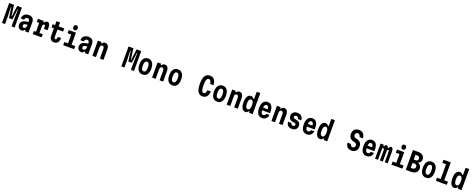

<svg xmlns="http://www.w3.org/2000/svg" viewBox="382 -4057 17836 7255"><g transform="rotate(20 9300.0 -430.0)"><path d="M45 0V-800H240L296 -369H312L366 -800H555V0H430V-317L441 -676H424L370 -260H232L176 -676H159L170 -317V0Z M985 -380V-269L885 -252Q852 -246 834.5 -226Q817 -206 817 -173Q817 -142 834.5 -124Q852 -106 883 -106Q907 -106 928 -121Q949 -136 962 -160.5Q975 -185 975 -215V-410Q975 -453 953 -478Q931 -503 894 -503Q866 -503 844.5 -491Q823 -479 808.5 -456Q794 -433 786 -400H652Q656 -471 686.5 -522Q717 -573 770.5 -600.5Q824 -628 895 -628Q1002 -628 1058 -573Q1114 -518 1114 -414V0H975V-51H941Q927 -19 901.5 -2.5Q876 14 834 14Q788 14 751.5 -7.5Q715 -29 694 -67Q673 -105 673 -154Q673 -237 719 -288.5Q765 -340 852 -356Z M1271 -610H1505V-560H1539Q1553 -591 1579 -608.5Q1605 -626 1640 -626Q1698 -626 1728.5 -580Q1759 -534 1759 -446V-330H1612V-418Q1612 -486 1567 -486Q1535 -486 1521 -456Q1507 -426 1507 -362V-127H1640V0H1283V-127H1367V-482H1271Z M2103 -768V-610H2328V-482H2103V-195Q2103 -154 2114.5 -131.5Q2126 -109 2148 -109Q2175 -109 2191 -137.5Q2207 -166 2216 -229H2341Q2338 -107 2287.5 -44.5Q2237 18 2142 18Q2053 18 2006 -35.5Q1959 -89 1959 -190V-482H1863V-610H1959V-768Z M2508 -610H2799V-127H2947V0H2508V-127H2655V-482H2508ZM2719 -681Q2677 -681 2654.5 -707Q2632 -733 2632 -780Q2632 -828 2654.5 -853Q2677 -878 2719 -878Q2761 -878 2783.5 -853Q2806 -828 2806 -780Q2806 -733 2783.5 -707Q2761 -681 2719 -681Z M3385 -380V-269L3285 -252Q3252 -246 3234.5 -226Q3217 -206 3217 -173Q3217 -142 3234.5 -124Q3252 -106 3283 -106Q3307 -106 3328 -121Q3349 -136 3362 -160.5Q3375 -185 3375 -215V-410Q3375 -453 3353 -478Q3331 -503 3294 -503Q3266 -503 3244.5 -491Q3223 -479 3208.5 -456Q3194 -433 3186 -400H3052Q3056 -471 3086.5 -522Q3117 -573 3170.5 -600.5Q3224 -628 3295 -628Q3402 -628 3458 -573Q3514 -518 3514 -414V0H3375V-51H3341Q3327 -19 3301.5 -2.5Q3276 14 3234 14Q3188 14 3151.5 -7.5Q3115 -29 3094 -67Q3073 -105 3073 -154Q3073 -237 3119 -288.5Q3165 -340 3252 -356Z M3681 0V-610H3825V-560H3859Q3875 -593 3904.5 -610.5Q3934 -628 3974 -628Q4022 -628 4056.5 -603.5Q4091 -579 4109 -533Q4127 -487 4127 -423V0H3983V-374Q3983 -434 3964 -462.5Q3945 -491 3904 -491Q3863 -491 3844 -462.5Q3825 -434 3825 -374V0Z M4845 0V-800H5040L5096 -369H5112L5166 -800H5355V0H5230V-317L5241 -676H5224L5170 -260H5032L4976 -676H4959L4970 -317V0Z M5700 18Q5623 18 5569.5 -20Q5516 -58 5487.5 -130Q5459 -202 5459 -305Q5459 -408 5487.5 -480Q5516 -552 5569.5 -590Q5623 -628 5700 -628Q5777 -628 5830.5 -590Q5884 -552 5912.5 -480Q5941 -408 5941 -305Q5941 -202 5912.5 -130Q5884 -58 5831 -20Q5778 18 5700 18ZM5700 -109Q5751 -109 5776.5 -158.5Q5802 -208 5802 -305Q5802 -401 5776.5 -450.5Q5751 -500 5700 -500Q5649 -500 5623.5 -450.5Q5598 -401 5598 -305Q5598 -208 5623.5 -158.5Q5649 -109 5700 -109Z M6081 0V-610H6225V-560H6259Q6275 -593 6304.5 -610.5Q6334 -628 6374 -628Q6422 -628 6456.5 -603.5Q6491 -579 6509 -533Q6527 -487 6527 -423V0H6383V-374Q6383 -434 6364 -462.5Q6345 -491 6304 -491Q6263 -491 6244 -462.5Q6225 -434 6225 -374V0Z M6900 18Q6823 18 6769.5 -20Q6716 -58 6687.5 -130Q6659 -202 6659 -305Q6659 -408 6687.5 -480Q6716 -552 6769.5 -590Q6823 -628 6900 -628Q6977 -628 7030.5 -590Q7084 -552 7112.5 -480Q7141 -408 7141 -305Q7141 -202 7112.5 -130Q7084 -58 7031 -20Q6978 18 6900 18ZM6900 -109Q6951 -109 6976.5 -158.5Q7002 -208 7002 -305Q7002 -401 6976.5 -450.5Q6951 -500 6900 -500Q6849 -500 6823.5 -450.5Q6798 -401 6798 -305Q6798 -208 6823.5 -158.5Q6849 -109 6900 -109Z M8111 18Q7982 18 7920 -84.5Q7858 -187 7858 -400Q7858 -613 7922 -715.5Q7986 -818 8119 -818Q8193 -818 8245.5 -785Q8298 -752 8327 -686Q8356 -620 8361 -522H8227Q8214 -606 8188.5 -644Q8163 -682 8119 -682Q8061 -682 8034 -615Q8007 -548 8007 -400Q8007 -252 8032 -185Q8057 -118 8111 -118Q8153 -118 8177.5 -153Q8202 -188 8215 -266H8349Q8343 -173 8314 -109.5Q8285 -46 8234 -14Q8183 18 8111 18Z M8700 18Q8623 18 8569.5 -20Q8516 -58 8487.5 -130Q8459 -202 8459 -305Q8459 -408 8487.5 -480Q8516 -552 8569.5 -590Q8623 -628 8700 -628Q8777 -628 8830.5 -590Q8884 -552 8912.5 -480Q8941 -408 8941 -305Q8941 -202 8912.5 -130Q8884 -58 8831 -20Q8778 18 8700 18ZM8700 -109Q8751 -109 8776.5 -158.5Q8802 -208 8802 -305Q8802 -401 8776.5 -450.5Q8751 -500 8700 -500Q8649 -500 8623.5 -450.5Q8598 -401 8598 -305Q8598 -208 8623.5 -158.5Q8649 -109 8700 -109Z M9081 0V-610H9225V-560H9259Q9275 -593 9304.5 -610.5Q9334 -628 9374 -628Q9422 -628 9456.5 -603.5Q9491 -579 9509 -533Q9527 -487 9527 -423V0H9383V-374Q9383 -434 9364 -462.5Q9345 -491 9304 -491Q9263 -491 9244 -462.5Q9225 -434 9225 -374V0Z M9837 16Q9776 16 9733 -21.5Q9690 -59 9668 -130.5Q9646 -202 9646 -305Q9646 -408 9668 -479.5Q9690 -551 9733 -588.5Q9776 -626 9837 -626Q9874 -626 9902 -608.5Q9930 -591 9946 -559H9981V-848H10125V0H9981V-51H9946Q9930 -19 9902 -1.5Q9874 16 9837 16ZM9886 -111Q9937 -111 9962 -160Q9987 -209 9987 -305Q9987 -401 9962 -449.5Q9937 -498 9886 -498Q9835 -498 9810 -449.5Q9785 -401 9785 -305Q9785 -209 9810 -160Q9835 -111 9886 -111Z M10377 -367H10651L10600 -315Q10600 -412 10577.5 -457.5Q10555 -503 10508 -503Q10457 -503 10433 -454.5Q10409 -406 10409 -309Q10409 -205 10433 -155.5Q10457 -106 10512 -106Q10545 -106 10569 -126Q10593 -146 10612 -189H10739Q10725 -121 10694 -75Q10663 -29 10617 -5.5Q10571 18 10510 18Q10431 18 10378 -19Q10325 -56 10298 -128.5Q10271 -201 10271 -309Q10271 -411 10299 -482Q10327 -553 10380 -590.5Q10433 -628 10508 -628Q10581 -628 10629.5 -592.5Q10678 -557 10702.5 -487.5Q10727 -418 10727 -315Q10727 -298 10726.5 -285.5Q10726 -273 10724 -259H10377Z M10881 0V-610H11025V-560H11059Q11075 -593 11104.5 -610.5Q11134 -628 11174 -628Q11222 -628 11256.5 -603.5Q11291 -579 11309 -533Q11327 -487 11327 -423V0H11183V-374Q11183 -434 11164 -462.5Q11145 -491 11104 -491Q11063 -491 11044 -462.5Q11025 -434 11025 -374V0Z M11613 -189Q11626 -147 11648.5 -127Q11671 -107 11706 -107Q11740 -107 11761 -125Q11782 -143 11782 -171Q11782 -196 11766 -211.5Q11750 -227 11717 -232L11657 -243Q11569 -258 11526.5 -304.5Q11484 -351 11484 -432Q11484 -522 11542.5 -575Q11601 -628 11700 -628Q11806 -628 11866.5 -571.5Q11927 -515 11932 -409H11802Q11790 -457 11765.5 -479.5Q11741 -502 11700 -502Q11665 -502 11643.5 -484Q11622 -466 11622 -436Q11622 -412 11638.5 -396.5Q11655 -381 11687 -375L11747 -364Q11835 -349 11877 -303.5Q11919 -258 11919 -178Q11919 -118 11893 -74Q11867 -30 11819.5 -6Q11772 18 11706 18Q11604 18 11546 -35.5Q11488 -89 11481 -189Z M12177 -367H12451L12400 -315Q12400 -412 12377.5 -457.5Q12355 -503 12308 -503Q12257 -503 12233 -454.5Q12209 -406 12209 -309Q12209 -205 12233 -155.5Q12257 -106 12312 -106Q12345 -106 12369 -126Q12393 -146 12412 -189H12539Q12525 -121 12494 -75Q12463 -29 12417 -5.5Q12371 18 12310 18Q12231 18 12178 -19Q12125 -56 12098 -128.5Q12071 -201 12071 -309Q12071 -411 12099 -482Q12127 -553 12180 -590.5Q12233 -628 12308 -628Q12381 -628 12429.5 -592.5Q12478 -557 12502.5 -487.5Q12527 -418 12527 -315Q12527 -298 12526.5 -285.5Q12526 -273 12524 -259H12177Z M12837 16Q12776 16 12733 -21.5Q12690 -59 12668 -130.5Q12646 -202 12646 -305Q12646 -408 12668 -479.5Q12690 -551 12733 -588.5Q12776 -626 12837 -626Q12874 -626 12902 -608.5Q12930 -591 12946 -559H12981V-848H13125V0H12981V-51H12946Q12930 -19 12902 -1.5Q12874 16 12837 16ZM12886 -111Q12937 -111 12962 -160Q12987 -209 12987 -305Q12987 -401 12962 -449.5Q12937 -498 12886 -498Q12835 -498 12810 -449.5Q12785 -401 12785 -305Q12785 -209 12810 -160Q12835 -111 12886 -111Z M13999 -214Q14012 -166 14037.5 -141.5Q14063 -117 14104 -117Q14145 -117 14170 -145.5Q14195 -174 14195 -223Q14195 -257 14174.5 -282Q14154 -307 14121 -316L14055 -333Q13962 -357 13915 -417.5Q13868 -478 13868 -573Q13868 -649 13897.5 -704Q13927 -759 13981.5 -788.5Q14036 -818 14110 -818Q14184 -818 14237.5 -788Q14291 -758 14320.5 -701.5Q14350 -645 14353 -566H14219Q14205 -624 14178.5 -653.5Q14152 -683 14111 -683Q14066 -683 14040 -654.5Q14014 -626 14014 -577Q14014 -543 14034 -517Q14054 -491 14087 -482L14153 -465Q14246 -441 14293.5 -381Q14341 -321 14341 -227Q14341 -151 14312 -96Q14283 -41 14229.5 -11.5Q14176 18 14103 18Q14030 18 13977 -9.5Q13924 -37 13894.5 -89.5Q13865 -142 13862 -214Z M14577 -367H14851L14800 -315Q14800 -412 14777.5 -457.5Q14755 -503 14708 -503Q14657 -503 14633 -454.5Q14609 -406 14609 -309Q14609 -205 14633 -155.5Q14657 -106 14712 -106Q14745 -106 14769 -126Q14793 -146 14812 -189H14939Q14925 -121 14894 -75Q14863 -29 14817 -5.5Q14771 18 14710 18Q14631 18 14578 -19Q14525 -56 14498 -128.5Q14471 -201 14471 -309Q14471 -411 14499 -482Q14527 -553 14580 -590.5Q14633 -628 14708 -628Q14781 -628 14829.5 -592.5Q14878 -557 14902.5 -487.5Q14927 -418 14927 -315Q14927 -298 14926.5 -285.5Q14926 -273 14924 -259H14577Z M15048 -610H15178V-551H15259L15208 -513Q15209 -569 15229 -598.5Q15249 -628 15286 -628Q15322 -628 15342 -598Q15362 -568 15364 -510L15310 -550H15441L15388 -511Q15390 -567 15411.5 -597.5Q15433 -628 15471 -628Q15512 -628 15534 -590Q15556 -552 15556 -479V0H15437V-428Q15437 -454 15427.5 -467Q15418 -480 15398 -480Q15380 -480 15370.5 -467Q15361 -454 15361 -428V0H15243V-428Q15243 -454 15233.5 -467Q15224 -480 15206 -480Q15187 -480 15177 -467Q15167 -454 15167 -428V0H15048Z M15708 -610H15999V-127H16147V0H15708V-127H15855V-482H15708ZM15919 -681Q15877 -681 15854.5 -707Q15832 -733 15832 -780Q15832 -828 15854.5 -853Q15877 -878 15919 -878Q15961 -878 15983.5 -853Q16006 -828 16006 -780Q16006 -733 15983.5 -707Q15961 -681 15919 -681Z M16283 0V-800H16499Q16614 -800 16680.5 -742Q16747 -684 16747 -583Q16747 -529 16717.5 -487Q16688 -445 16636 -426V-410Q16695 -390 16728.5 -340Q16762 -290 16762 -223Q16762 -120 16692 -60Q16622 0 16501 0ZM16433 -138H16499Q16554 -138 16583 -164.5Q16612 -191 16612 -239Q16612 -287 16583 -313Q16554 -339 16499 -339H16433ZM16433 -469H16497Q16550 -469 16578 -494Q16606 -519 16606 -565Q16606 -612 16578 -637Q16550 -662 16497 -662H16433Z M17100 18Q17023 18 16969.5 -20Q16916 -58 16887.5 -130Q16859 -202 16859 -305Q16859 -408 16887.5 -480Q16916 -552 16969.5 -590Q17023 -628 17100 -628Q17177 -628 17230.5 -590Q17284 -552 17312.5 -480Q17341 -408 17341 -305Q17341 -202 17312.5 -130Q17284 -58 17231 -20Q17178 18 17100 18ZM17100 -109Q17151 -109 17176.5 -158.5Q17202 -208 17202 -305Q17202 -401 17176.5 -450.5Q17151 -500 17100 -500Q17049 -500 17023.5 -450.5Q16998 -401 16998 -305Q16998 -208 17023.5 -158.5Q17049 -109 17100 -109Z M17493 -848H17784V-127H17932V0H17493V-127H17640V-721H17493Z M18237 16Q18176 16 18133 -21.5Q18090 -59 18068 -130.5Q18046 -202 18046 -305Q18046 -408 18068 -479.5Q18090 -551 18133 -588.5Q18176 -626 18237 -626Q18274 -626 18302 -608.5Q18330 -591 18346 -559H18381V-848H18525V0H18381V-51H18346Q18330 -19 18302 -1.5Q18274 16 18237 16ZM18286 -111Q18337 -111 18362 -160Q18387 -209 18387 -305Q18387 -401 18362 -449.5Q18337 -498 18286 -498Q18235 -498 18210 -449.5Q18185 -401 18185 -305Q18185 -209 18210 -160Q18235 -111 18286 -111Z"/></g></svg>

Font: Martian Mono Condensed SemiBold
Style: Regular
Weight: 600
Width: 3
Designer: Roman Shamin
Foundry: Evil Martians
Version: Version 1.000